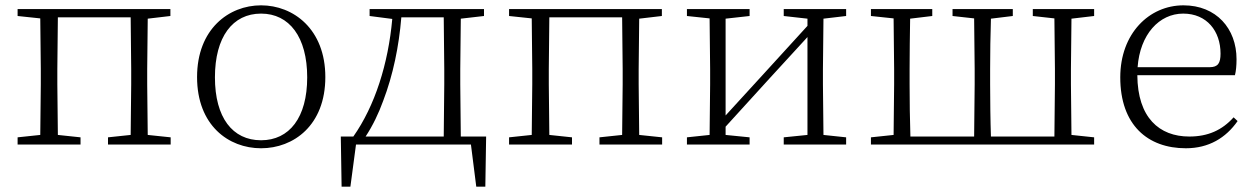

<svg xmlns="http://www.w3.org/2000/svg" viewBox="-20 -542 4705 720"><path d="M46 -482 131 -473 133 -283V-226L131 -36L46 -27V0H282V-27L197 -36L195 -226V-283L197 -477H470L472 -283V-226L470 -36L385 -27V0H620V-27L534 -36L532 -226V-283L534 -472L619 -482V-508H46Z M959 14C1081 14 1200 -72 1200 -253C1200 -433 1080 -522 959 -522C838 -522 719 -433 719 -253C719 -72 837 14 959 14ZM959 -16C852 -16 786 -101 786 -252C786 -403 852 -491 959 -491C1065 -491 1132 -403 1132 -252C1132 -101 1065 -16 959 -16Z M1366 -482 1451 -471C1436 -303 1386 -145 1305 -30H1258L1261 158H1294L1315 0H1746L1766 158H1800L1803 -30H1708L1706 -226V-283L1708 -472L1795 -482V-508H1366ZM1644 -30H1351C1378 -71 1400 -117 1417 -164C1454 -261 1476 -368 1485 -477H1644L1646 -283V-226Z M1889 -482 1974 -473 1976 -283V-226L1974 -36L1889 -27V0H2125V-27L2040 -36L2038 -226V-283L2040 -477H2313L2315 -283V-226L2313 -36L2228 -27V0H2463V-27L2377 -36L2375 -226V-283L2377 -472L2462 -482V-508H1889Z M2919 -482 3008 -472V-445L2841 -262L2701 -109V-472L2791 -482V-508H2556V-482L2641 -473L2643 -283V-226L2641 -36L2556 -27V0H2791V-27L2701 -36V-67L2864 -246L3008 -403V-36L2919 -27V0H3153V-27L3068 -36L3066 -226V-283L3068 -472L3153 -482V-508H2919Z M3363 0H4083V-27L3998 -36L3996 -226V-283L3998 -472L4083 -482V-508H3853V-482L3934 -473L3936 -283V-226L3934 -30H3696C3694 -85 3693 -170 3693 -226V-283C3693 -336 3694 -417 3696 -472L3778 -482V-508H3552V-482L3633 -473L3635 -283V-226L3633 -30H3394C3392 -85 3391 -170 3391 -226V-283C3391 -336 3392 -417 3393 -472L3476 -482V-508H3246V-482L3331 -473L3333 -283V-226L3331 -36L3246 -27V0Z M4427 14C4513 14 4577 -25 4621 -88L4606 -102C4563 -54 4510 -30 4440 -30C4327 -30 4246 -101 4245 -260H4611C4615 -275 4617 -296 4617 -320C4617 -435 4541 -522 4418 -522C4289 -522 4181 -416 4181 -252C4181 -73 4284 14 4427 14ZM4246 -290C4255 -413 4327 -491 4417 -491C4506 -491 4557 -425 4557 -341C4557 -306 4548 -290 4516 -290Z"/></svg>

Font: Noto Serif TC ExtraLight
Style: Regular
Weight: 200
Designer: Ryoko NISHIZUKA 西塚涼子 (kana & ideographs); Frank Grießhammer (Latin, Greek & Cyrillic); Wenlong ZHANG 张文龙 (bopomofo); San
Foundry: Adobe
Version: Version 2.001;hotconv 1.1.0;makeotfexe 2.6.0